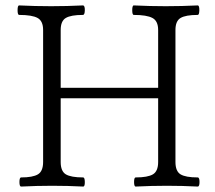

<svg xmlns="http://www.w3.org/2000/svg" viewBox="-20 -686 795 709"><path d="M58.1 2.9Q51.8 2.9 51.8 -13.9Q51.8 -30.8 58.1 -30.8Q101.1 -30.8 120.1 -42.2Q139.2 -53.7 139.2 -87.9V-575.2Q139.2 -608.4 118.9 -619.6Q98.6 -630.9 50.8 -630.9Q44.9 -630.9 44.9 -648.4Q44.9 -666 50.8 -666Q109.4 -663.1 168.9 -663.1Q227.5 -663.1 286.1 -666Q293.5 -666 293.2 -648.4Q293 -630.9 286.1 -630.9Q241.7 -630.9 222.9 -619.6Q204.1 -608.4 204.1 -575.2V-361.8H564V-575.2Q564 -608.4 543 -619.6Q522 -630.9 474.1 -630.9Q468.3 -630.9 468.3 -648.4Q468.3 -666 474.1 -666Q534.2 -663.1 591.8 -663.1Q651.4 -663.1 710 -666Q716.3 -666 716.1 -648.4Q715.8 -630.9 710 -630.9Q665.5 -630.9 646.7 -619.6Q627.9 -608.4 627.9 -575.2V-87.9Q627.9 -53.7 646.7 -42.2Q665.5 -30.8 710 -30.8Q716.8 -30.8 716.8 -13.9Q716.8 2.9 710 2.9Q652.8 0 596.2 0Q539.6 0 481 2.9Q475.1 2.9 475.1 -13.9Q475.1 -30.8 481 -30.8Q525.4 -30.8 544.7 -42.2Q564 -53.7 564 -87.9V-323.2H204.1V-87.9Q204.1 -53.7 223.1 -42.2Q242.2 -30.8 287.1 -30.8Q293 -30.8 293.2 -13.9Q293.5 2.9 287.1 2.9Q230 0 172.9 0Q116.7 0 58.1 2.9Z"/></svg>

Font: Junicode SmCond Light
Style: Regular
Weight: 300
Width: 4
Designer: Peter S. Baker
Version: Version 2.206